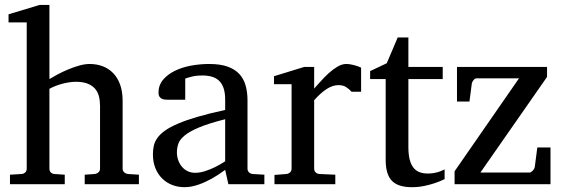

<svg xmlns="http://www.w3.org/2000/svg" viewBox="-20 -757 2316 789"><path d="M328.1 0V-39.1L369.1 -42Q377.9 -43 384.5 -48.8Q391.1 -54.7 391.1 -64V-321.8Q391.1 -343.3 386.5 -361.3Q381.8 -379.4 370.4 -392.6Q358.9 -405.8 339.8 -413.3Q320.8 -420.9 292 -420.9Q278.8 -420.9 264.2 -418.7Q249.5 -416.5 235.1 -412.6Q220.7 -408.7 207.3 -403.3Q193.8 -397.9 183.1 -392.1V-64Q183.1 -54.7 188.5 -48.8Q193.8 -43 203.1 -42L246.1 -39.1V0H21V-39.1L68.8 -42Q78.1 -43 84 -48.8Q89.8 -54.7 89.8 -64V-665H15.1V-698.2L143.1 -736.8H183.1V-432.1Q196.8 -440.4 216.8 -451.2Q236.8 -461.9 259.5 -471.4Q282.2 -481 305.4 -487.5Q328.6 -494.1 348.1 -494.1Q377 -494.1 401.6 -484.9Q426.3 -475.6 444.6 -457Q462.9 -438.5 473.4 -409.9Q483.9 -381.3 483.9 -342.8V-64Q483.9 -54.7 490.5 -48.8Q497.1 -43 505.9 -42L550.8 -39.1V0Z M905.3 -267.1Q837.9 -250 798.3 -233.4Q758.8 -216.8 738.5 -200Q718.3 -183.1 712.6 -165.8Q707 -148.4 707 -129.9Q707 -114.3 712.2 -99.4Q717.3 -84.5 726.8 -72.8Q736.3 -61 750.2 -54Q764.2 -46.9 782.2 -46.9Q802.2 -46.9 824 -54.2Q845.7 -61.5 863.8 -70.3Q884.8 -80.6 905.3 -94.2ZM918.5 0 905.3 -59.1Q878.9 -39.1 851.1 -23.4Q838.9 -16.6 825.2 -10.3Q811.5 -3.9 797.1 1.2Q782.7 6.3 767.8 9.3Q752.9 12.2 738.3 12.2Q710.9 12.2 687.3 2.9Q663.6 -6.3 646 -23.9Q628.4 -41.5 618.4 -66.4Q608.4 -91.3 608.4 -123Q608.4 -141.6 612.1 -158.2Q615.7 -174.8 627 -190.4Q638.2 -206.1 658.4 -220.5Q678.7 -234.9 711.7 -249Q744.6 -263.2 792.2 -277.1Q839.8 -291 905.3 -305.2V-348.1Q905.3 -398.4 882.8 -422.6Q860.4 -446.8 812 -446.8Q785.6 -446.8 767.1 -441.9Q748.5 -437 741.2 -434.1V-347.2H668.5Q661.6 -347.2 655 -348.1Q648.4 -349.1 643.1 -352.3Q637.7 -355.5 634.5 -361.1Q631.3 -366.7 631.3 -376Q631.3 -406.7 649.9 -429Q668.5 -451.2 698.2 -465.8Q728 -480.5 765.1 -487.3Q802.2 -494.1 839.4 -494.1Q885.7 -494.1 916.3 -482.9Q946.8 -471.7 964.6 -451.7Q982.4 -431.6 989.7 -404.3Q997.1 -377 997.1 -344.2V-64Q997.1 -54.7 1003.2 -48.8Q1009.3 -43 1018.1 -42L1066.4 -39.1V0Z M1424.8 -379.9Q1415 -391.1 1402.3 -399.2Q1389.6 -407.2 1371.1 -407.2Q1346.7 -407.2 1321.8 -390.9Q1296.9 -374.5 1271 -345.2V-64Q1271 -54.7 1276.9 -48.8Q1282.7 -43 1292 -42L1357.9 -39.1V0H1107.9V-38.1L1157.2 -42Q1166 -43 1172.1 -48.8Q1178.2 -54.7 1178.2 -64V-411.1H1106V-443.8L1230 -481.9H1271V-393.1Q1281.7 -404.8 1297.1 -422.1Q1312.5 -439.5 1330.1 -455.6Q1347.7 -471.7 1366.5 -482.9Q1385.3 -494.1 1402.8 -494.1Q1410.6 -494.1 1419.4 -492.7Q1428.2 -491.2 1436.5 -489Q1444.8 -486.8 1451.9 -484.1Q1459 -481.4 1463.9 -479V-379.9Z M1807.1 -21Q1788.6 -11.7 1766.6 -4.4Q1748 2 1723.6 7.1Q1699.2 12.2 1672.4 12.2Q1615.7 12.2 1590.3 -14.2Q1564.9 -40.5 1564.9 -100.1V-432.1H1501V-464.8L1569.3 -497.1L1614.3 -603H1658.2V-481.9H1799.3V-432.1H1658.2V-152.8Q1658.2 -123 1663.3 -102.3Q1668.5 -81.5 1678.5 -68.6Q1688.5 -55.7 1703.4 -49.8Q1718.3 -43.9 1738.3 -43.9Q1752.9 -43.9 1765.4 -46.4Q1777.8 -48.8 1787.1 -52.2Q1797.9 -56.2 1807.1 -61Z M1848.1 0V-53.2L2112.8 -435.1H1939Q1931.6 -435.1 1926 -428Q1920.4 -420.9 1918.9 -414.1L1909.2 -339.8H1857.9V-481.9H2228V-440.9L1954.1 -47.9H2155.8Q2159.2 -47.9 2162.8 -50.3Q2166.5 -52.7 2169.7 -56.2Q2172.9 -59.6 2175 -63.7Q2177.2 -67.9 2177.7 -71.8L2188 -150.9H2242.2V0Z"/></svg>

Font: Charis SIL Cyr
Style: Regular
Weight: 400
Foundry: SIL International
Version: Version 5.000